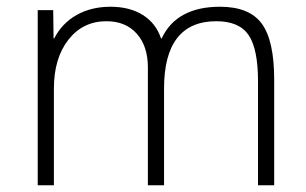

<svg xmlns="http://www.w3.org/2000/svg" viewBox="-20 -550 908 570"><path d="M92 0V-520H138L139 -436H141Q164 -481 207.5 -505.5Q251 -530 308 -530Q365 -530 404 -505.5Q443 -481 458 -436H460Q482 -483 525.5 -506.5Q569 -530 633 -530Q720 -530 757 -480Q794 -430 794 -313V0H746V-308Q746 -405 718 -446Q690 -487 622 -487Q545 -487 506 -437Q467 -387 467 -287V0H419V-350Q419 -413 386 -450Q353 -487 296 -487Q226 -487 183 -432Q140 -377 140 -287V0Z"/></svg>

Font: M PLUS 2 Light
Style: Regular
Weight: 300
Designer: Coji Morishita
Foundry: UNDERFOREST DESIGN
Version: Version 1.001